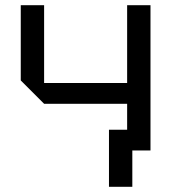

<svg xmlns="http://www.w3.org/2000/svg" viewBox="-20 -580 660 740"><path d="M560 -560V0H470V-180H150L60 -270V-560H150V-260H470V-560ZM400 140V-80H490V140Z"/></svg>

Font: Tektur
Style: Regular
Weight: 400
Designer: Adam Jagosz
Foundry: Adam Jagosz
Version: Version 1.005;gftools[0.9.30]